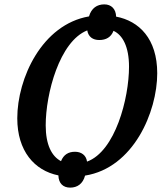

<svg xmlns="http://www.w3.org/2000/svg" viewBox="-20 -796 749 878"><path d="M301 62C333 62 359 45 369 7C590 -28 699 -284 699 -461C699 -619 616 -700 511 -720C510 -755 489 -776 457 -776C424 -776 398 -759 387 -721C172 -684 59 -438 59 -255C59 -106 137 -16 247 6C248 43 269 62 301 62ZM259 -59C217 -81 189 -133 189 -223C189 -367 252 -607 379 -657C384 -627 405 -613 434 -613C465 -613 488 -626 499 -655C541 -636 570 -582 570 -491C570 -346 507 -104 378 -57C374 -87 351 -102 323 -102C293 -102 271 -89 259 -59Z"/></svg>

Font: Noto Serif Condensed SemiBold
Style: Italic
Weight: 600
Width: 3
Italic angle: -12°
Designer: Monotype Design Team
Foundry: Monotype Imaging Inc.
Version: Version 2.014